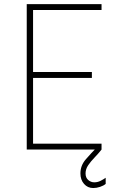

<svg xmlns="http://www.w3.org/2000/svg" viewBox="-20 -740 602 950"><path d="M112.3 0V-719.7H482.4V-690.4H143.6V-383.8H434.6V-354.5H143.6V-29.3H482.4V0ZM441.4 190.4Q413.6 190.4 395.8 169.9Q377.9 149.4 377.9 118.2Q377.9 79.1 404.3 48.6Q430.7 18.1 460 -11.7L482.4 0Q465.8 21 447.5 39.8Q429.2 58.6 416.3 77.6Q403.3 96.7 403.3 118.2Q403.3 139.2 416.5 150.6Q429.7 162.1 446.3 162.1Q463.4 162.1 478 154.5Q492.7 147 502.9 139.6V169.9Q492.7 178.7 475.1 184.6Q457.5 190.4 441.4 190.4Z"/></svg>

Font: Reddit Mono ExtraLight
Style: Regular
Weight: 250
Monospace: yes
Designer: Stephen Hutchings
Foundry: Reddit
Version: Version 1.014